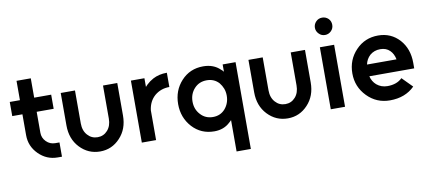

<svg xmlns="http://www.w3.org/2000/svg" viewBox="-79 -1027 3405 1525"><g transform="rotate(-10 1623.5 -264.5)"><path d="M97 -656V-500H15V-386H97V-217Q97 -128 161 -64Q225 0 314 0H348V-115H314Q272 -115 242 -145Q212 -175 212 -217V-386H349V-500H212V-656Z M426 -500V-238Q426 -129 492 -59Q559 12 655 12Q750 12 816 -59Q882 -129 882 -238V-500H767V-234Q767 -175 735 -139Q703 -103 655 -103Q606 -103 574 -139Q541 -175 541 -234V-500Z M992 -500V0H1107V-240Q1116 -312 1165 -355Q1215 -397 1284 -397V-512Q1220 -512 1171 -486Q1141 -470 1116 -446Q1112 -442 1108.5 -438Q1105 -434 1101 -430V-500Z M1732 -500V-441Q1727 -447 1722.5 -452Q1718 -457 1712 -461Q1660 -512 1576 -512Q1469 -512 1399 -436Q1329 -360 1329 -250Q1329 -141 1399 -64Q1469 12 1576 12Q1652 12 1702 -35Q1707 -39 1711.5 -43.5Q1716 -48 1721 -53V200H1836V-500ZM1585 -102Q1524 -102 1485 -145Q1445 -188 1445 -250Q1445 -313 1485 -356Q1524 -398 1585 -398Q1645 -398 1683 -356Q1701 -334 1711 -308Q1721 -282 1721 -250Q1721 -219 1711 -192.5Q1701 -166 1683 -145Q1645 -102 1585 -102Z M1940 -500V-238Q1940 -129 2006 -59Q2073 12 2169 12Q2264 12 2330 -59Q2396 -129 2396 -238V-500H2281V-234Q2281 -175 2249 -139Q2217 -103 2169 -103Q2120 -103 2088 -139Q2055 -175 2055 -234V-500Z M2516 0H2631V-500H2516ZM2644 -659Q2644 -689 2624 -709Q2603 -729 2574 -729Q2545 -729 2525 -709Q2504 -688 2504 -659Q2504 -631 2525 -610Q2545 -589 2574 -589Q2603 -589 2624 -610Q2644 -630 2644 -659Z M3225 -205V-250Q3225 -363 3159 -437Q3091 -512 2987 -512Q2879 -512 2807 -436Q2734 -360 2734 -250Q2734 -142 2809 -65Q2884 12 2992 12Q3116 12 3192 -64L3111 -146Q3068 -103 2992 -103Q2942 -103 2905 -134Q2889 -148 2878.5 -166Q2868 -184 2863 -205ZM2985 -402Q3033 -402 3062 -373Q3090 -346 3099 -300H2861Q2870 -343 2901 -372Q2936 -402 2985 -402Z"/></g></svg>

Font: Unageo
Style: SemiBold
Weight: 600
Designer: Richard Sepsi
Foundry: Richard Sepsi
Version: Version 2.000